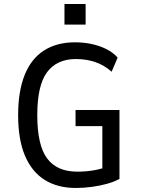

<svg xmlns="http://www.w3.org/2000/svg" viewBox="-20 -924 698 953"><path d="M356 9Q266 9 202 -31Q138 -71 104 -151Q70 -231 70 -352Q70 -471 102.5 -552Q135 -633 198.5 -673.5Q262 -714 352 -714Q396 -714 435 -705.5Q474 -697 507.5 -680.5Q541 -664 564 -638L534 -568Q497 -601 452.5 -616Q408 -631 357 -631Q262 -631 213.5 -565.5Q165 -500 165 -353Q165 -203 214 -137.5Q263 -72 363 -72Q408 -72 447.5 -79Q487 -86 521 -100L488 -60V-298H355V-378H573V-36Q548 -22 512.5 -12Q477 -2 436.5 3.5Q396 9 356 9ZM300 -802V-904H405V-802Z"/></svg>

Font: Nunito Sans 7pt Condensed Medium
Style: Regular
Weight: 500
Width: 3
Designer: Vernon Adams
Foundry: Vernon Adams
Version: Version 3.101;gftools[0.9.27]